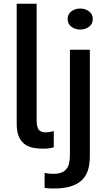

<svg xmlns="http://www.w3.org/2000/svg" viewBox="-20 -802 584 1046"><path d="M213.5 8Q190 8 165 4Q140 0 118.8 -13.5Q97.5 -27 84.2 -54.5Q71 -82 71 -128.5V-781.5H179.5V-151.5Q179.5 -107.5 192 -94.2Q204.5 -81 227 -81Q240.5 -81 253 -83.2Q265.5 -85.5 273 -88V0Q263 3.5 248.8 5.8Q234.5 8 213.5 8ZM417 -641Q389.5 -641 369 -656.2Q348.5 -671.5 348.5 -698.5Q348.5 -725 369 -740.2Q389.5 -755.5 417 -755.5Q444.5 -755.5 465 -740.2Q485.5 -725 485.5 -698.5Q485.5 -671.5 465 -656.2Q444.5 -641 417 -641ZM270 225Q241 225 223 221.5V140Q231 142 243.8 143.5Q256.5 145 270 145Q311.5 145 331 129.2Q350.5 113.5 355.8 90.2Q361 67 361 44V-531H469.5V47.5Q469.5 80.5 462.8 112Q456 143.5 435.8 169Q415.5 194.5 375.8 209.8Q336 225 270 225Z"/></svg>

Font: Epilogue Medium
Style: Regular
Weight: 500
Designer: Tyler Finck
Foundry: Etcetera Type Co
Version: Version 2.111; ttfautohint (v1.8.3)